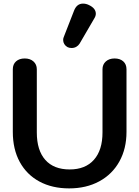

<svg xmlns="http://www.w3.org/2000/svg" viewBox="-20 -1034 772 1064"><path d="M51 -303V-650Q51 -678 69 -694Q87 -710 117 -710Q147 -710 165.5 -693.5Q184 -677 184 -650V-300Q184 -201 231 -148Q278 -95 366 -95Q453 -95 500.5 -148.5Q548 -202 548 -300V-650Q548 -677 566.5 -693.5Q585 -710 615 -710Q645 -710 663 -694Q681 -678 681 -650V-303Q681 -210 641.5 -139Q602 -68 530 -29Q458 10 363 10Q269 10 198.5 -28Q128 -66 89.5 -136.5Q51 -207 51 -303ZM330 -812Q330 -821 333 -828L390 -974Q405 -1014 440 -1014Q457 -1014 473 -1006Q511 -988 511 -958Q511 -945 502 -931L421 -792Q414 -781 402.5 -774.5Q391 -768 377 -768Q363 -768 354 -773Q343 -779 336.5 -789.5Q330 -800 330 -812Z"/></svg>

Font: Kodchasan
Style: Bold
Weight: 700
Designer: Katatrad Aksorn Co.,Ltd.
Foundry: Cadson Demak Co.,Ltd.
Version: Version 1.000; ttfautohint (v1.6)